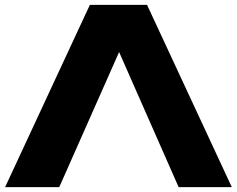

<svg xmlns="http://www.w3.org/2000/svg" viewBox="-20 -770 975 790"><path d="M514.8 -656.8 223.8 0H1L349.8 -750H585L933.8 0H715L425.6 -656.8Z"/></svg>

Font: Unbounded
Style: Regular
Weight: 400
Designer: Luke Prowse, Jean-Baptiste Morizot, Fátima Lázaro, Florian Runge
Foundry: NaN
Version: Version 1.701;gftools[0.9.28.dev5+ged2979d]